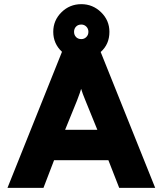

<svg xmlns="http://www.w3.org/2000/svg" viewBox="-20 -903 782 923"><path d="M16 0 278 -654Q236 -693 236 -750Q236 -805 275.5 -844Q315 -883 371 -883Q426 -883 466 -844Q506 -805 506 -750Q506 -690 464 -653L726 0H553L501 -133H240L189 0ZM371 -715Q385 -715 395 -725Q405 -735 405 -750Q405 -765 395 -775Q385 -785 371 -785Q355 -785 345.5 -775Q336 -765 336 -750Q336 -735 345.5 -725Q355 -715 371 -715ZM293 -279H448L391 -419Q376 -455 370 -476Q368 -466 350 -419Z"/></svg>

Font: Overpass Heavy
Style: Regular
Weight: 900
Designer: Delve Withrington, Thomas Jockin
Foundry: Delve Fonts
Version: Version 3.000;DELV;Overpass